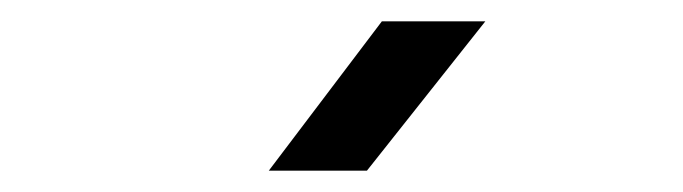

<svg xmlns="http://www.w3.org/2000/svg" viewBox="-20 -805 640 180"><path d="M232 -645 338 -785H435L324 -645Z"/></svg>

Font: JetBrainsMono NF
Style: Regular
Weight: 400
Designer: Philipp Nurullin, Konstantin Bulenkov
Foundry: JetBrains
Version: Version 2.251; ttfautohint (v1.8.3);Nerd Fonts 2.2.2